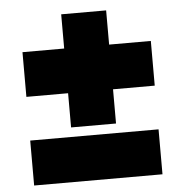

<svg xmlns="http://www.w3.org/2000/svg" viewBox="-50 -719 725 766"><g transform="rotate(-5 313.0 -335.5)"><path d="M223 -671H403V-534H570V-355H403V-218H223V-355H56V-534H223ZM56 -180H570V0H56Z"/></g></svg>

Font: Spartan MB
Style: Regular
Weight: 900
Designer: Matt Bailey
Foundry: Matt Bailey
Version: Version 001.001